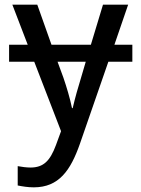

<svg xmlns="http://www.w3.org/2000/svg" viewBox="-20 -559 603 824"><path d="M125 245C233 245 283 172 323 58L445 -294H548V-367H471L530 -539H422L370 -367H201L140 -539H33L99 -367H19V-294H127L242 4L220 64C195 131 167 160 111 160C93 160 72 157 56 154V237C76 241 100 245 125 245ZM289 -95C280 -139 266 -185 252 -226L227 -294H348L328 -226C316 -187 302 -139 292 -95Z"/></svg>

Font: Noto Sans Mono SemiCondensed Medium
Style: Regular
Weight: 500
Width: 4
Designer: Monotype Design Team
Foundry: Monotype Imaging Inc.
Version: Version 2.014